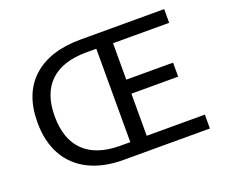

<svg xmlns="http://www.w3.org/2000/svg" viewBox="-117 -899 1267 1080"><g transform="rotate(-20 516.0 -359.5)"><path d="M68 -363Q68 -535 169.5 -627Q271 -719 456 -719H956V-637H620V-419H900V-335H620V-83H968V0H451Q331 0 245 -43Q159 -86 113.5 -167.5Q68 -249 68 -363ZM521 -81V-640H462Q319 -640 245 -569.5Q171 -499 171 -363Q171 -225 245 -153Q319 -81 462 -81Z"/></g></svg>

Font: Nebula Sans Medium
Style: Regular
Weight: 500
Designer: Paul D. Hunt for Adobe (as Source Sans)
Foundry: Nebula Entertainment & Broadcasting LLC
Version: Version 1.010